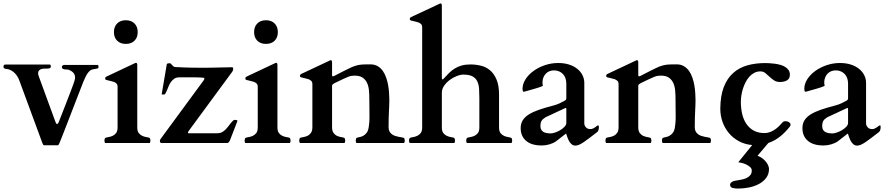

<svg xmlns="http://www.w3.org/2000/svg" viewBox="-20 -823 5101 1105"><path d="M233.9 13.2Q230 13.2 227.3 7.6Q224.6 2 223.1 -2L90.8 -360.8Q82.5 -383.3 66.9 -400.1Q51.3 -417 28.8 -424.3Q25.4 -425.3 20.5 -425.8Q15.6 -426.3 11 -427.2Q6.3 -428.2 3.2 -430.7Q0 -433.1 0 -438.5Q0 -443.4 2.4 -447.5Q4.9 -451.7 10.7 -451.7H267.6Q270.5 -451.7 271.5 -446.5Q272.5 -441.4 272.5 -439.9Q272.5 -433.1 267.1 -430.9Q261.7 -428.7 253.4 -428.2Q245.1 -427.7 235.8 -428Q226.6 -428.2 218.3 -425.8Q210 -423.3 204.6 -417.2Q199.2 -411.1 199.2 -398.4Q199.2 -397 200.7 -392.3Q202.1 -387.7 202.1 -386.7L299.3 -121.1Q300.3 -118.7 302.5 -114Q304.7 -109.4 308.6 -109.4Q310.5 -109.4 312.7 -111.6Q314.9 -113.8 316.4 -116.7Q317.9 -119.6 318.8 -122.3Q319.8 -125 320.3 -126Q343.3 -184.6 358.9 -224.9Q374.5 -265.1 384.8 -292Q395 -318.8 400.6 -334.2Q406.2 -349.6 408.7 -357.9Q411.1 -366.2 411.6 -369.9Q412.1 -373.5 412.1 -377Q412.1 -394 401.4 -405Q390.6 -416 375 -421.9Q370.6 -422.9 364 -422.9Q357.4 -422.9 351.3 -423.8Q345.2 -424.8 340.6 -427.7Q335.9 -430.7 335.9 -437.5Q335.9 -441.4 339.8 -445.3Q343.8 -449.2 347.7 -449.2H542.5Q545.4 -448.7 546.1 -445.6Q546.9 -442.4 546.9 -437Q546.9 -433.6 545.9 -431.9Q544.9 -430.2 541.3 -429Q537.6 -427.7 531 -426.8Q524.4 -425.8 513.7 -423.8Q502.9 -421.9 494.9 -413.8Q486.8 -405.8 480.2 -395Q473.6 -384.3 468.8 -372.8Q463.9 -361.3 459.5 -352.1Q426.3 -267.1 403.6 -208Q380.9 -148.9 365.7 -109.9Q350.6 -70.8 342 -49.1Q333.5 -27.3 329.1 -16.6Q324.7 -5.9 323.7 -3.4Q322.8 -1 322.8 -1Q321.3 2.4 318.6 7.8Q315.9 13.2 312 13.2H233.9Z M585.9 0Q583 -1 582 -6.6Q581.1 -12.2 581.1 -15.1Q581.1 -17.6 582.5 -22.9Q584 -28.3 585.9 -29.3Q592.3 -32.2 604 -33.9Q615.7 -35.6 627.4 -40.8Q639.2 -45.9 647.9 -56.9Q656.7 -67.9 656.7 -89.4V-323.7Q656.7 -335.4 650.4 -342Q644 -348.6 634.3 -352.1Q624.5 -355.5 613.3 -357.7Q602.1 -359.9 591.8 -362.8Q588.9 -363.8 587.2 -365.5Q585.4 -367.2 585.4 -372.6Q585.4 -375 586.9 -377.4Q588.4 -379.9 592.8 -382.3L754.4 -458.5Q756.3 -459.5 758.5 -460.4Q760.7 -461.4 761.7 -461.4Q770 -461.4 770 -449.7V-89.4Q770 -67.9 778.8 -56.9Q787.6 -45.9 799.3 -40.8Q811 -35.6 822.8 -33.9Q834.5 -32.2 840.8 -29.3Q842.8 -28.3 844.2 -22.9Q845.7 -17.6 845.7 -15.1Q845.7 -12.2 844.7 -6.6Q843.8 -1 840.8 0ZM635.7 -638.2Q635.7 -669.4 654.3 -688Q672.9 -706.5 704.1 -706.5Q735.4 -706.5 753.9 -688Q772.5 -669.4 772.5 -638.2Q772.5 -606.9 753.9 -588.6Q735.4 -570.3 704.1 -570.3Q672.9 -570.3 654.3 -588.6Q635.7 -606.9 635.7 -638.2Z M900.4 -9.8Q900.4 -13.7 900.6 -15.6Q900.9 -17.6 903.3 -22L1144 -349.6Q1148.9 -356.4 1152.6 -361.3Q1156.2 -366.2 1156.2 -373.5Q1156.7 -375 1149.9 -375.7Q1143.1 -376.5 1132.8 -377Q1122.6 -377.4 1111.3 -377.7Q1100.1 -377.9 1092.3 -377.9H1011.7Q995.1 -377.9 983.9 -370.6Q972.7 -363.3 964.6 -352.3Q956.5 -341.3 951.2 -328.4Q945.8 -315.4 941.4 -304.4Q937 -293.5 932.9 -286.1Q928.7 -278.8 922.9 -278.8Q921.4 -278.8 916 -279.1Q910.6 -279.3 910.6 -280.8L939.9 -453.1Q940.9 -457.5 947.3 -458.3Q953.6 -459 957.5 -459Q960.9 -459 964.1 -455.6Q967.3 -452.1 970.9 -448Q974.6 -443.8 979 -440.4Q983.4 -437 989.7 -437Q997.1 -437 1009 -436.3Q1021 -435.5 1039.3 -434.8Q1057.6 -434.1 1083.5 -433.6Q1109.4 -433.1 1145.5 -433.1Q1160.2 -433.1 1179.9 -433.3Q1199.7 -433.6 1222.4 -434.1Q1245.1 -434.6 1269.5 -435.1Q1293.9 -435.5 1317.4 -436Q1320.3 -435.1 1321.3 -431.6Q1322.3 -428.2 1322.3 -424.8Q1322.3 -423.8 1319.8 -416.7Q1317.4 -409.7 1314.5 -407.2L1067.4 -71.3Q1065.4 -68.4 1063.7 -65.9Q1062 -63.5 1062 -60.1Q1062 -57.6 1062.3 -56.9Q1062.5 -56.2 1064.9 -56.2H1233.4Q1246.6 -56.2 1257.1 -61.8Q1267.6 -67.4 1276.6 -76.2Q1285.6 -85 1293 -94.7Q1300.3 -104.5 1307.1 -113.3Q1314 -122.1 1320.1 -127.7Q1326.2 -133.3 1332.5 -133.3Q1335.4 -133.3 1341.1 -131.8Q1346.7 -130.4 1346.7 -127.4L1306.2 -22.5Q1305.2 -20.5 1303.7 -16.6Q1302.2 -12.7 1300 -9Q1297.9 -5.4 1294.7 -2.7Q1291.5 0 1287.6 0H911.1Q900.4 0 900.4 -9.8Z M1392.6 0Q1389.6 -1 1388.7 -6.6Q1387.7 -12.2 1387.7 -15.1Q1387.7 -17.6 1389.2 -22.9Q1390.6 -28.3 1392.6 -29.3Q1398.9 -32.2 1410.6 -33.9Q1422.4 -35.6 1434.1 -40.8Q1445.8 -45.9 1454.6 -56.9Q1463.4 -67.9 1463.4 -89.4V-323.7Q1463.4 -335.4 1457 -342Q1450.7 -348.6 1440.9 -352.1Q1431.2 -355.5 1419.9 -357.7Q1408.7 -359.9 1398.4 -362.8Q1395.5 -363.8 1393.8 -365.5Q1392.1 -367.2 1392.1 -372.6Q1392.1 -375 1393.6 -377.4Q1395 -379.9 1399.4 -382.3L1561 -458.5Q1563 -459.5 1565.2 -460.4Q1567.4 -461.4 1568.4 -461.4Q1576.7 -461.4 1576.7 -449.7V-89.4Q1576.7 -67.9 1585.4 -56.9Q1594.2 -45.9 1606 -40.8Q1617.7 -35.6 1629.4 -33.9Q1641.1 -32.2 1647.5 -29.3Q1649.4 -28.3 1650.9 -22.9Q1652.3 -17.6 1652.3 -15.1Q1652.3 -12.2 1651.4 -6.6Q1650.4 -1 1647.5 0ZM1442.4 -638.2Q1442.4 -669.4 1460.9 -688Q1479.5 -706.5 1510.7 -706.5Q1542 -706.5 1560.5 -688Q1579.1 -669.4 1579.1 -638.2Q1579.1 -606.9 1560.5 -588.6Q1542 -570.3 1510.7 -570.3Q1479.5 -570.3 1460.9 -588.6Q1442.4 -606.9 1442.4 -638.2Z M1875.5 -473.6Q1877.4 -474.6 1879.6 -475.6Q1881.8 -476.6 1882.8 -476.6Q1891.1 -476.6 1891.1 -464.8V-388.7Q1892.6 -383.8 1895 -383.8Q1897.5 -383.8 1898.9 -384Q1900.4 -384.3 1902.8 -385.7Q1934.1 -401.9 1955.8 -412.8Q1977.5 -423.8 1993.4 -431.4Q2009.3 -439 2021.7 -443.1Q2034.2 -447.3 2046.9 -449.5Q2059.6 -451.7 2074.7 -452.1Q2089.8 -452.6 2111.8 -452.6Q2135.7 -452.6 2153.3 -442.4Q2170.9 -432.1 2182.9 -415.3Q2194.8 -398.4 2202.4 -376.7Q2210 -355 2213.9 -332.3Q2217.8 -309.6 2219.2 -287.4Q2220.7 -265.1 2220.7 -247.1Q2220.7 -230 2220 -215.3Q2219.2 -200.7 2218.5 -183.3Q2217.8 -166 2217 -144Q2216.3 -122.1 2216.3 -90.8Q2216.3 -76.2 2221.7 -66.4Q2227.1 -56.6 2235.6 -50.3Q2244.1 -43.9 2254.4 -40.8Q2264.6 -37.6 2274.4 -35.6Q2284.2 -33.7 2292.2 -32.5Q2300.3 -31.2 2304.7 -29.3Q2306.6 -28.3 2308.1 -22.9Q2309.6 -17.6 2309.6 -15.1Q2309.6 -12.2 2308.6 -6.6Q2307.6 -1 2304.7 0H2032.2Q2029.3 -1 2028.3 -6.6Q2027.3 -12.2 2027.3 -15.1Q2027.3 -17.6 2028.8 -22.9Q2030.3 -28.3 2032.2 -29.3Q2038.6 -32.2 2049.1 -33.9Q2059.6 -35.6 2070.6 -41.5Q2081.5 -47.4 2090.6 -59.3Q2099.6 -71.3 2102.5 -94.7Q2103.5 -102.1 2104.2 -108.4Q2105 -114.7 2105.5 -121.3Q2106 -127.9 2106.2 -135.7Q2106.4 -143.6 2106.4 -153.8Q2106.4 -175.8 2106 -200.7Q2105.5 -225.6 2105.5 -256.3Q2105.5 -280.3 2103.3 -303.7Q2101.1 -327.1 2092.5 -345.7Q2084 -364.3 2067.4 -376Q2050.8 -387.7 2021.5 -387.7Q2011.2 -387.7 2003.2 -386.5Q1995.1 -385.3 1983.6 -380.9Q1972.2 -376.5 1953.6 -367.7Q1935.1 -358.9 1903.8 -343.8Q1899.9 -341.3 1895.8 -338.1Q1891.6 -335 1891.1 -330.1V-90.8Q1891.1 -68.8 1899.9 -57.4Q1908.7 -45.9 1920.4 -40.8Q1932.1 -35.6 1943.8 -33.9Q1955.6 -32.2 1961.9 -29.3Q1963.9 -28.3 1965.3 -22.9Q1966.8 -17.6 1966.8 -15.1Q1966.8 -12.2 1965.8 -6.6Q1964.8 -1 1961.9 0H1707Q1704.1 -1 1703.1 -6.6Q1702.1 -12.2 1702.1 -15.1Q1702.1 -17.6 1703.6 -22.9Q1705.1 -28.3 1707 -29.3Q1713.4 -32.2 1725.1 -33.9Q1736.8 -35.6 1748.5 -40.8Q1760.3 -45.9 1769 -57.4Q1777.8 -68.8 1777.8 -90.8V-338.9Q1777.8 -350.6 1771.5 -357.2Q1765.1 -363.8 1755.4 -367.2Q1745.6 -370.6 1734.4 -372.8Q1723.1 -375 1712.9 -377.9Q1710 -378.9 1708.3 -380.6Q1706.5 -382.3 1706.5 -387.7Q1706.5 -390.1 1708 -392.6Q1709.5 -395 1713.9 -397.5Z M2598.6 -14.6Q2598.6 -11.7 2597.7 -6.3Q2596.7 -1 2593.8 0H2338.9Q2335.9 -1 2335 -6.3Q2334 -11.7 2334 -14.6Q2334 -17.1 2335.4 -22.7Q2336.9 -28.3 2338.9 -29.3Q2345.2 -32.2 2356.9 -33.9Q2368.7 -35.6 2380.4 -40.8Q2392.1 -45.9 2400.9 -56.9Q2409.7 -67.9 2409.7 -89.4V-666Q2409.7 -677.7 2403.3 -684.3Q2397 -690.9 2387.2 -694.3Q2377.4 -697.8 2366.2 -700Q2355 -702.1 2344.7 -705.1Q2341.8 -706.1 2340.1 -707.8Q2338.4 -709.5 2338.4 -714.8Q2338.4 -717.3 2339.8 -719.7Q2341.3 -722.2 2345.7 -724.6L2507.3 -800.3Q2509.3 -801.3 2511.5 -802.2Q2513.7 -803.2 2514.6 -803.2Q2522.9 -803.2 2522.9 -791.5V-377.9Q2522.9 -376 2523.4 -371.1Q2523.9 -366.2 2526.4 -366.2Q2529.8 -366.2 2531.2 -367.9Q2532.7 -369.6 2535.6 -372.6Q2549.8 -388.7 2564.5 -403.1Q2579.1 -417.5 2596.7 -428.5Q2614.3 -439.5 2636.2 -445.8Q2658.2 -452.1 2687.5 -452.1Q2717.8 -452.1 2747.3 -445.1Q2776.9 -438 2800 -418.7Q2823.2 -399.4 2837.6 -365.5Q2852.1 -331.5 2852.1 -277.8V-89.4Q2852.1 -67.9 2860.8 -56.9Q2869.6 -45.9 2881.3 -40.8Q2893.1 -35.6 2904.8 -33.9Q2916.5 -32.2 2922.9 -29.3Q2924.8 -28.3 2926.3 -22.7Q2927.7 -17.1 2927.7 -14.6Q2927.7 -11.7 2926.8 -6.3Q2925.8 -1 2922.9 0H2668Q2665 -1 2664.1 -6.3Q2663.1 -11.7 2663.1 -14.6Q2663.1 -17.1 2664.6 -22.7Q2666 -28.3 2668 -29.3Q2674.3 -32.2 2686 -33.9Q2697.8 -35.6 2709.5 -40.8Q2721.2 -45.9 2730 -56.9Q2738.8 -67.9 2738.8 -89.4V-257.3Q2738.8 -285.6 2737.3 -310.5Q2735.8 -335.4 2727.3 -354Q2718.8 -372.6 2700 -383.1Q2681.2 -393.6 2647 -393.6Q2629.4 -393.6 2607.9 -385Q2586.4 -376.5 2567.4 -362.1Q2548.3 -347.7 2535.6 -328.9Q2522.9 -310.1 2522.9 -289.6V-89.4Q2522.9 -67.9 2531.7 -56.9Q2540.5 -45.9 2552.2 -40.8Q2564 -35.6 2575.7 -33.9Q2587.4 -32.2 2593.8 -29.3Q2595.7 -28.3 2597.2 -22.7Q2598.6 -17.1 2598.6 -14.6Z M3180.2 -9.8Q3164.1 1.5 3142.1 7.8Q3120.1 14.2 3098.1 14.2Q3038.6 14.2 3007.6 -12.7Q2976.6 -39.6 2976.6 -85.4Q2976.6 -111.8 2988.5 -130.9Q3000.5 -149.9 3023.9 -164.6Q3047.4 -179.2 3081.8 -191.2Q3116.2 -203.1 3161.6 -214.8Q3186 -221.2 3200.9 -228.5Q3215.8 -235.8 3228.5 -242.7Q3236.8 -247.1 3238 -250.5Q3239.3 -253.9 3239.3 -256.8V-341.8Q3239.3 -357.9 3234.6 -371.8Q3230 -385.7 3220.7 -396Q3211.4 -406.2 3198.2 -412.1Q3185.1 -418 3168.5 -418Q3154.3 -418 3142.1 -413.1Q3129.9 -408.2 3121.1 -398.9Q3112.3 -389.6 3107.2 -377Q3102.1 -364.3 3102.1 -348.1Q3102.1 -346.7 3102.3 -343.8Q3102.5 -340.8 3103 -337.6Q3103.5 -334.5 3104 -332Q3104.5 -329.6 3104.5 -329.1Q3104 -328.1 3096.4 -325.2Q3088.9 -322.3 3077.9 -318.6Q3066.9 -314.9 3053.7 -311.3Q3040.5 -307.6 3028.6 -304.2Q3016.6 -300.8 3007.6 -298.1Q2998.5 -295.4 2995.1 -294.9Q2989.7 -294.9 2988.5 -300.5Q2987.3 -306.2 2987.3 -311.5Q2987.3 -339.8 3004.4 -366.7Q3021.5 -393.6 3050 -414.3Q3078.6 -435.1 3115.7 -447.8Q3152.8 -460.4 3192.4 -460.4Q3227.5 -460.4 3255.4 -451.4Q3283.2 -442.4 3302.7 -426.5Q3322.3 -410.6 3332.5 -389.9Q3342.8 -369.1 3342.8 -345.7V-112.8Q3342.8 -100.1 3352.3 -90.1Q3361.8 -80.1 3377 -80.1Q3385.7 -80.1 3392.8 -83.3Q3399.9 -86.4 3405.5 -90.6Q3411.1 -94.7 3415 -97.9Q3418.9 -101.1 3421.9 -101.1Q3425.8 -101.1 3426.3 -97.9Q3426.8 -94.7 3426.8 -92.3Q3426.8 -84 3424.6 -75.4Q3422.4 -66.9 3417 -63Q3393.1 -44.9 3374.5 -30.5Q3356 -16.1 3340.8 -5.9Q3325.7 4.4 3313.5 9.8Q3301.3 15.1 3290.5 15.1Q3280.8 15.1 3273.2 9.8Q3265.6 4.4 3260 -3.4Q3254.4 -11.2 3250.5 -20.3Q3246.6 -29.3 3243.9 -37.1Q3241.2 -44.9 3239.7 -49.8Q3238.3 -54.7 3237.3 -54.2ZM3090.3 -97.2Q3090.3 -84 3095.5 -75.7Q3100.6 -67.4 3108.9 -63Q3117.2 -58.6 3127.7 -56.9Q3138.2 -55.2 3149.4 -55.2Q3159.7 -55.2 3174.8 -60.3Q3189.9 -65.4 3204.3 -74Q3218.8 -82.5 3229 -93.5Q3239.3 -104.5 3239.3 -115.7V-196.3Q3239.3 -201.7 3235.4 -201.7Q3234.4 -201.7 3233.4 -201.2L3120.1 -148.4Q3113.3 -143.6 3107.7 -139.4Q3102.1 -135.3 3098.1 -129.6Q3094.2 -124 3092.3 -116.5Q3090.3 -108.9 3090.3 -97.2Z M3637.7 -473.6Q3639.6 -474.6 3641.8 -475.6Q3644 -476.6 3645 -476.6Q3653.3 -476.6 3653.3 -464.8V-388.7Q3654.8 -383.8 3657.2 -383.8Q3659.7 -383.8 3661.1 -384Q3662.6 -384.3 3665 -385.7Q3696.3 -401.9 3718 -412.8Q3739.7 -423.8 3755.6 -431.4Q3771.5 -439 3783.9 -443.1Q3796.4 -447.3 3809.1 -449.5Q3821.8 -451.7 3836.9 -452.1Q3852.1 -452.6 3874 -452.6Q3897.9 -452.6 3915.5 -442.4Q3933.1 -432.1 3945.1 -415.3Q3957 -398.4 3964.6 -376.7Q3972.2 -355 3976.1 -332.3Q3980 -309.6 3981.4 -287.4Q3982.9 -265.1 3982.9 -247.1Q3982.9 -230 3982.2 -215.3Q3981.4 -200.7 3980.7 -183.3Q3980 -166 3979.2 -144Q3978.5 -122.1 3978.5 -90.8Q3978.5 -76.2 3983.9 -66.4Q3989.3 -56.6 3997.8 -50.3Q4006.3 -43.9 4016.6 -40.8Q4026.9 -37.6 4036.6 -35.6Q4046.4 -33.7 4054.4 -32.5Q4062.5 -31.2 4066.9 -29.3Q4068.8 -28.3 4070.3 -22.9Q4071.8 -17.6 4071.8 -15.1Q4071.8 -12.2 4070.8 -6.6Q4069.8 -1 4066.9 0H3794.4Q3791.5 -1 3790.5 -6.6Q3789.6 -12.2 3789.6 -15.1Q3789.6 -17.6 3791 -22.9Q3792.5 -28.3 3794.4 -29.3Q3800.8 -32.2 3811.3 -33.9Q3821.8 -35.6 3832.8 -41.5Q3843.8 -47.4 3852.8 -59.3Q3861.8 -71.3 3864.7 -94.7Q3865.7 -102.1 3866.5 -108.4Q3867.2 -114.7 3867.7 -121.3Q3868.2 -127.9 3868.4 -135.7Q3868.7 -143.6 3868.7 -153.8Q3868.7 -175.8 3868.2 -200.7Q3867.7 -225.6 3867.7 -256.3Q3867.7 -280.3 3865.5 -303.7Q3863.3 -327.1 3854.7 -345.7Q3846.2 -364.3 3829.6 -376Q3813 -387.7 3783.7 -387.7Q3773.4 -387.7 3765.4 -386.5Q3757.3 -385.3 3745.8 -380.9Q3734.4 -376.5 3715.8 -367.7Q3697.3 -358.9 3666 -343.8Q3662.1 -341.3 3658 -338.1Q3653.8 -335 3653.3 -330.1V-90.8Q3653.3 -68.8 3662.1 -57.4Q3670.9 -45.9 3682.6 -40.8Q3694.3 -35.6 3706.1 -33.9Q3717.8 -32.2 3724.1 -29.3Q3726.1 -28.3 3727.5 -22.9Q3729 -17.6 3729 -15.1Q3729 -12.2 3728 -6.6Q3727.1 -1 3724.1 0H3469.2Q3466.3 -1 3465.3 -6.6Q3464.4 -12.2 3464.4 -15.1Q3464.4 -17.6 3465.8 -22.9Q3467.3 -28.3 3469.2 -29.3Q3475.6 -32.2 3487.3 -33.9Q3499 -35.6 3510.7 -40.8Q3522.5 -45.9 3531.2 -57.4Q3540 -68.8 3540 -90.8V-338.9Q3540 -350.6 3533.7 -357.2Q3527.3 -363.8 3517.6 -367.2Q3507.8 -370.6 3496.6 -372.8Q3485.4 -375 3475.1 -377.9Q3472.2 -378.9 3470.5 -380.6Q3468.8 -382.3 3468.8 -387.7Q3468.8 -390.1 3470.2 -392.6Q3471.7 -395 3476.1 -397.5Z M4125.5 -196.8Q4126 -271.5 4145.5 -321.8Q4165 -372.1 4199.5 -402.8Q4233.9 -433.6 4280.8 -446.8Q4327.6 -460 4382.8 -460Q4393.6 -460 4408.4 -459.2Q4423.3 -458.5 4439.2 -456.3Q4455.1 -454.1 4470.5 -450Q4485.8 -445.8 4498.3 -438.2Q4510.7 -430.7 4518.3 -419.7Q4525.9 -408.7 4525.9 -393.1Q4525.9 -370.1 4509.3 -360.6Q4492.7 -351.1 4469.2 -351.1Q4448.7 -351.1 4434.6 -360.6Q4420.4 -370.1 4408.4 -381.6Q4396.5 -393.1 4384.5 -402.6Q4372.6 -412.1 4356 -412.1Q4336.9 -412.1 4321 -403.8Q4305.2 -395.5 4292.7 -381.6Q4280.3 -367.7 4271 -349.6Q4261.7 -331.5 4255.6 -312Q4249.5 -292.5 4246.6 -272.9Q4243.7 -253.4 4243.7 -236.8Q4243.7 -201.2 4251 -168.7Q4258.3 -136.2 4274.7 -111.3Q4291 -86.4 4317.1 -71.8Q4343.3 -57.1 4380.4 -57.1Q4394 -57.1 4407.5 -61.5Q4420.9 -65.9 4433.3 -73.5Q4445.8 -81.1 4456.8 -90.8Q4467.8 -100.6 4477.1 -111.8Q4481.9 -117.7 4486.6 -121.6Q4491.2 -125.5 4501 -125.5Q4512.7 -125.5 4521.2 -119.4Q4529.8 -113.3 4529.8 -106.4Q4529.8 -104.5 4529.1 -101.3Q4528.3 -98.1 4523.9 -92.3Q4498.5 -60.1 4468.5 -36.4Q4438.5 -12.7 4401.9 0L4339.8 73.2Q4358.9 80.6 4371.6 91.3Q4384.3 102.1 4391.8 112.8Q4399.4 123.5 4402.6 133.3Q4405.8 143.1 4405.8 148.9Q4405.8 179.2 4389.6 200.7Q4373.5 222.2 4347.9 235.8Q4322.3 249.5 4290.8 255.9Q4259.3 262.2 4228 262.2Q4208.5 262.2 4195.1 258.3Q4181.6 254.4 4181.6 238.8Q4181.6 234.9 4186.3 229.2Q4190.9 223.6 4200.7 219.7Q4204.6 218.3 4211.9 217Q4219.2 215.8 4227.5 214.4Q4239.3 212.4 4253.2 209.5Q4267.1 206.5 4278.8 200.4Q4290.5 194.3 4298.6 184.3Q4306.6 174.3 4306.6 158.2Q4306.6 147.5 4297.9 139.2Q4289.1 130.9 4276.9 124.8Q4264.6 118.7 4251.5 115.2Q4238.3 111.8 4229 110.8L4309.1 11.7Q4267.1 8.3 4233.2 -10Q4199.2 -28.3 4175.3 -56.6Q4151.4 -85 4138.4 -121.3Q4125.5 -157.7 4125.5 -196.8Z M4801.8 -9.8Q4785.6 1.5 4763.7 7.8Q4741.7 14.2 4719.7 14.2Q4660.2 14.2 4629.2 -12.7Q4598.1 -39.6 4598.1 -85.4Q4598.1 -111.8 4610.1 -130.9Q4622.1 -149.9 4645.5 -164.6Q4668.9 -179.2 4703.4 -191.2Q4737.8 -203.1 4783.2 -214.8Q4807.6 -221.2 4822.5 -228.5Q4837.4 -235.8 4850.1 -242.7Q4858.4 -247.1 4859.6 -250.5Q4860.8 -253.9 4860.8 -256.8V-341.8Q4860.8 -357.9 4856.2 -371.8Q4851.6 -385.7 4842.3 -396Q4833 -406.2 4819.8 -412.1Q4806.6 -418 4790 -418Q4775.9 -418 4763.7 -413.1Q4751.5 -408.2 4742.7 -398.9Q4733.9 -389.6 4728.8 -377Q4723.6 -364.3 4723.6 -348.1Q4723.6 -346.7 4723.9 -343.8Q4724.1 -340.8 4724.6 -337.6Q4725.1 -334.5 4725.6 -332Q4726.1 -329.6 4726.1 -329.1Q4725.6 -328.1 4718 -325.2Q4710.4 -322.3 4699.5 -318.6Q4688.5 -314.9 4675.3 -311.3Q4662.1 -307.6 4650.1 -304.2Q4638.2 -300.8 4629.2 -298.1Q4620.1 -295.4 4616.7 -294.9Q4611.3 -294.9 4610.1 -300.5Q4608.9 -306.2 4608.9 -311.5Q4608.9 -339.8 4626 -366.7Q4643.1 -393.6 4671.6 -414.3Q4700.2 -435.1 4737.3 -447.8Q4774.4 -460.4 4814 -460.4Q4849.1 -460.4 4877 -451.4Q4904.8 -442.4 4924.3 -426.5Q4943.8 -410.6 4954.1 -389.9Q4964.4 -369.1 4964.4 -345.7V-112.8Q4964.4 -100.1 4973.9 -90.1Q4983.4 -80.1 4998.5 -80.1Q5007.3 -80.1 5014.4 -83.3Q5021.5 -86.4 5027.1 -90.6Q5032.7 -94.7 5036.6 -97.9Q5040.5 -101.1 5043.5 -101.1Q5047.4 -101.1 5047.9 -97.9Q5048.3 -94.7 5048.3 -92.3Q5048.3 -84 5046.1 -75.4Q5043.9 -66.9 5038.6 -63Q5014.6 -44.9 4996.1 -30.5Q4977.5 -16.1 4962.4 -5.9Q4947.3 4.4 4935.1 9.8Q4922.9 15.1 4912.1 15.1Q4902.3 15.1 4894.8 9.8Q4887.2 4.4 4881.6 -3.4Q4876 -11.2 4872.1 -20.3Q4868.2 -29.3 4865.5 -37.1Q4862.8 -44.9 4861.3 -49.8Q4859.9 -54.7 4858.9 -54.2ZM4711.9 -97.2Q4711.9 -84 4717 -75.7Q4722.2 -67.4 4730.5 -63Q4738.8 -58.6 4749.3 -56.9Q4759.8 -55.2 4771 -55.2Q4781.2 -55.2 4796.4 -60.3Q4811.5 -65.4 4825.9 -74Q4840.3 -82.5 4850.6 -93.5Q4860.8 -104.5 4860.8 -115.7V-196.3Q4860.8 -201.7 4856.9 -201.7Q4856 -201.7 4855 -201.2L4741.7 -148.4Q4734.9 -143.6 4729.2 -139.4Q4723.6 -135.3 4719.7 -129.6Q4715.8 -124 4713.9 -116.5Q4711.9 -108.9 4711.9 -97.2Z"/></svg>

Font: Cardo
Style: Bold
Weight: 700
Designer: David J. Perry
Foundry: David J. Perry
Version: Version 1.0011